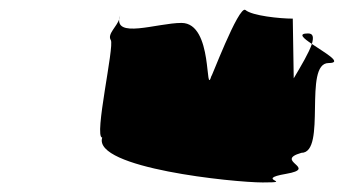

<svg xmlns="http://www.w3.org/2000/svg" viewBox="-20 -564 720 402"><path d="M212 -480C220 -468 176 -276 194 -276C174 -212 470 -182 530 -182C600 -182 509 -188 579 -200C648 -212 552 -227 611 -244C665 -244 614 -432 668 -432C700 -432 659 -454 633 -472C627 -454 611 -427 595 -400L593 -525C566 -525 508 -531 494 -543C480 -555 418 -389 423 -406C408 -356 428 -516 360 -516C309 -516 216 -481 231 -531L230 -525C225 -508 204 -493 212 -480ZM625 -494C636 -494 637 -486 633 -472C615 -484 603 -494 625 -494Z"/></svg>

Font: bitstorm
Style: suextobl
Weight: 400
Version: Version 0.2